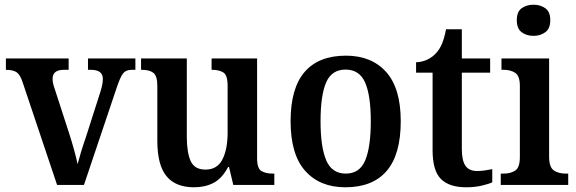

<svg xmlns="http://www.w3.org/2000/svg" viewBox="-20 -784 2444 814"><path d="M75 -438Q65 -468 50 -478Q35 -488 5 -488V-536H271V-488H251Q203 -488 203 -450Q203 -439 205.5 -428.5Q208 -418 212 -407L273 -219Q284 -185 294 -149Q304 -113 309 -88Q314 -108 323.5 -139.5Q333 -171 344 -202L406 -396Q411 -412 413.5 -425Q416 -438 416 -450Q416 -488 365 -488H353V-536H554V-488H538Q514 -488 502 -473Q490 -458 475 -413L336 0H222Z M803 10Q724 10 685.5 -37.5Q647 -85 647 -187V-419Q647 -462 630.5 -475Q614 -488 581 -488H578V-536H772V-204Q772 -137 788.5 -101Q805 -65 851 -65Q901 -65 923 -108Q945 -151 945 -222V-420Q945 -466 926.5 -477Q908 -488 880 -488H877V-536H1070V-113Q1070 -69 1089 -58.5Q1108 -48 1136 -48H1143V0H969L951 -76H947Q922 -28 886 -9Q850 10 803 10Z M1444 10Q1336 10 1274 -59.5Q1212 -129 1212 -270Q1212 -410 1271.5 -479Q1331 -548 1447 -548Q1555 -548 1617 -479Q1679 -410 1679 -270Q1679 -129 1619.5 -59.5Q1560 10 1444 10ZM1446 -48Q1505 -48 1528.5 -104.5Q1552 -161 1552 -270Q1552 -379 1528 -434Q1504 -489 1445 -489Q1386 -489 1362.5 -434Q1339 -379 1339 -270Q1339 -161 1363 -104.5Q1387 -48 1446 -48Z M1956 10Q1885 10 1849.5 -25Q1814 -60 1814 -147V-476H1744V-520Q1771 -521 1793 -532Q1815 -543 1829 -559Q1844 -575 1854 -599Q1864 -623 1871 -660H1938V-536H2058V-476H1938V-152Q1938 -103 1953.5 -81Q1969 -59 2002 -59Q2020 -59 2036 -61.5Q2052 -64 2067 -67V-11Q2052 -4 2022.5 3Q1993 10 1956 10Z M2242 -632Q2212 -632 2191.5 -647.5Q2171 -663 2171 -698Q2171 -734 2191.5 -749Q2212 -764 2242 -764Q2271 -764 2292 -749Q2313 -734 2313 -698Q2313 -663 2292 -647.5Q2271 -632 2242 -632ZM2103 0V-48H2115Q2145 -48 2164.5 -61Q2184 -74 2184 -118V-420Q2184 -462 2164.5 -475Q2145 -488 2116 -488H2106V-536H2308V-120Q2308 -75 2328 -61.5Q2348 -48 2378 -48H2389V0Z"/></svg>

Font: Noto Serif Lao SemiCondensed SemiBold
Style: Regular
Weight: 600
Width: 4
Designer: Monotype Design Team
Foundry: Monotype Imaging Inc.
Version: Version 2.003; ttfautohint (v1.8.4.7-5d5b)